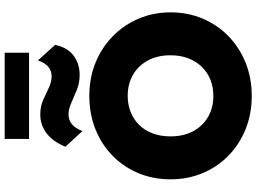

<svg xmlns="http://www.w3.org/2000/svg" viewBox="-164 -972 1150 863"><g transform="rotate(-90 411.5 -541.0)"><path d="M411.5 15Q330 15 261.5 -12.8Q193 -40.5 142.5 -90Q92 -139.5 64.2 -206Q36.5 -272.5 36.5 -350Q36.5 -428 64.2 -494.5Q92 -561 142.5 -610.5Q193 -660 261.5 -687.5Q330 -715 411.5 -715Q493 -715 561.2 -687Q629.5 -659 680.2 -609Q731 -559 759 -492.8Q787 -426.5 787 -350Q787 -272.5 759 -206Q731 -139.5 680.2 -90Q629.5 -40.5 561.2 -12.8Q493 15 411.5 15ZM411.5 -157.5Q451.5 -157.5 484.8 -171Q518 -184.5 542.5 -209.8Q567 -235 580.5 -270.5Q594 -306 594 -350Q594 -409 570.5 -452.2Q547 -495.5 505.8 -519Q464.5 -542.5 411.5 -542.5Q372 -542.5 338.5 -529Q305 -515.5 280.5 -490.5Q256 -465.5 242.8 -429.8Q229.5 -394 229.5 -350Q229.5 -291 253 -247.8Q276.5 -204.5 317.5 -181Q358.5 -157.5 411.5 -157.5ZM253.5 -746 183 -822.5Q205.5 -878 243 -906.8Q280.5 -935.5 328 -935.5Q363.5 -935.5 392.5 -922.8Q421.5 -910 447.8 -897.2Q474 -884.5 500.5 -884.5Q524 -884.5 542 -899.2Q560 -914 571 -946L640.5 -869Q630 -814 593 -786.2Q556 -758.5 506 -758.5Q470 -758.5 439 -771Q408 -783.5 380.2 -796Q352.5 -808.5 327 -808.5Q303.5 -808.5 284.5 -793.5Q265.5 -778.5 253.5 -746ZM218 -986V-1095.5H605.5V-986Z"/></g></svg>

Font: Geologica Cursive ExtraBold
Style: Regular
Weight: 800
Designer: Sindre Bremnes, Frode Helland
Foundry: Monokrom Skriftforlag AS
Version: Version 1.010;gftools[0.9.28]